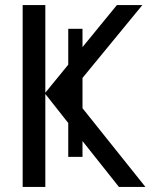

<svg xmlns="http://www.w3.org/2000/svg" viewBox="-20 -734 640 754"><path d="M447 0 304 -180V-118H248V-251L158 -365V0H69V-714H158V-370L248 -480V-621H304V-549L439 -714H539L304 -428V-309L551 0Z"/></svg>

Font: Noto Sans Mono UI
Style: Regular
Weight: 400
Monospace: yes
Designer: Monotype Design team
Foundry: Monotype Imaging Inc.
Version: Version 1.000